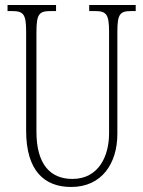

<svg xmlns="http://www.w3.org/2000/svg" viewBox="-20 -734 571 764"><path d="M263 10C387 10 447 -86 447 -201V-606C447 -679 457 -690 504 -690H520V-714H335V-690H356C403 -690 414 -679 414 -607V-203C414 -115 374 -22 268 -22C182 -22 125 -78 125 -210V-605C125 -680 136 -690 183 -690H203V-714H10V-690H26C73 -690 84 -679 84 -608V-214C84 -55 156 10 263 10Z"/></svg>

Font: Noto Serif Devanagari ExtraCondensed ExtraLight
Style: Regular
Weight: 200
Width: 2
Designer: Universal Thirst, Indian Type Foundry and the Monotype Design Team
Foundry: Monotype Imaging Inc.
Version: Version 2.004